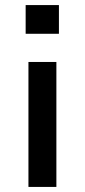

<svg xmlns="http://www.w3.org/2000/svg" viewBox="-20 -736 335 756"><path d="M81 -603V-716H212V-603ZM92 0V-492H202V0Z"/></svg>

Font: Nunito Sans 10pt SemiExpanded SemiBold
Style: Regular
Weight: 600
Width: 6
Designer: Vernon Adams
Foundry: Vernon Adams
Version: Version 3.101;gftools[0.9.27]